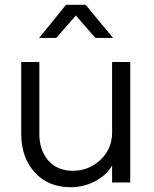

<svg xmlns="http://www.w3.org/2000/svg" viewBox="-20 -765 645 805"><path d="M277 20Q182 20 125.5 -42.5Q69 -105 69 -203V-505H145V-203Q145 -135 182.5 -92Q220 -49 286 -49Q353 -49 401.5 -95Q450 -141 450 -209V-505H526V0H450V-71Q425 -29 377.5 -4.5Q330 20 277 20ZM454 -606H380L298 -700L216 -606H144L257 -745H339Z"/></svg>

Font: Metropolitano
Style: Regular
Weight: 400
Designer: Fonts by Alex Slobzheninov & Chris M. Simpson / Changes by Cristiano Sobral
Foundry: Fonts by Alex Slobzheninov & Chris M. Simpson / Changes by Cristiano Sobral
Version: Version 1.00;August 30, 2020;FontCreator 13.0.0.2681 64-bit